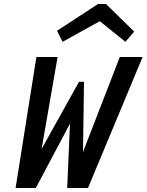

<svg xmlns="http://www.w3.org/2000/svg" viewBox="-20 -940 733 960"><path d="M693 -655 420 0H316L330 -322L159 0H58L162 -655H268L188 -195L375 -531H400L395 -180L579 -655ZM293 -731 265 -786 470 -920H510L651 -782L607 -731L479 -834Z"/></svg>

Font: Intel One Mono Medium
Style: Italic
Weight: 500
Italic angle: -16°
Monospace: yes
Designer: Fred Shallcrass
Foundry: Frere-Jones Type LLC
Version: Version 1.400;hotconv 1.1.0;makeotfexe 2.6.0;FJTRelease1.4